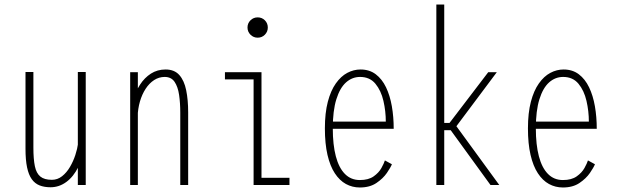

<svg xmlns="http://www.w3.org/2000/svg" viewBox="-20 -820 2740 851"><path d="M204 10Q176.5 10 155.5 1.8Q134.5 -6.5 120.8 -25.8Q107 -45 100 -78Q93 -111 93 -161V-501H128V-166Q128 -115 134.5 -83.5Q141 -52 158.8 -37.5Q176.5 -23 210 -23Q235 -23 255.2 -39Q275.5 -55 290.2 -80.2Q305 -105.5 314 -133.2Q323 -161 326 -184L353 -181Q348 -122.5 327 -79.8Q306 -37 274 -13.5Q242 10 204 10ZM325 0V-99V-501H360V0Z M557 0Q557 -109 557 -184Q557 -259 557 -308Q557 -357 557 -387.2Q557 -417.5 557 -436Q557 -454.5 557 -468.8Q557 -483 557 -500H591V-402V0ZM779 0V-321Q779 -363.5 773.8 -399.5Q768.5 -435.5 753.8 -457.2Q739 -479 710 -479Q684.5 -479 663 -465Q641.5 -451 625.5 -426.5Q609.5 -402 600.2 -370Q591 -338 590 -302H560Q560.5 -340 570.8 -377.2Q581 -414.5 600.8 -445Q620.5 -475.5 649 -493.8Q677.5 -512 714 -512Q753 -512 774.8 -487.5Q796.5 -463 805.2 -420.2Q814 -377.5 814 -322V0Z M1122 -653Q1103.5 -653 1090.2 -666.2Q1077 -679.5 1077 -698Q1077 -717 1090.2 -730Q1103.5 -743 1122 -743Q1141 -743 1154 -730Q1167 -717 1167 -698Q1167 -679.5 1154 -666.2Q1141 -653 1122 -653ZM1139 -32H1263V0H1104V-468H977V-500H1139Z M1443 -281H1690Q1690 -327 1679.5 -372.8Q1669 -418.5 1644 -448.8Q1619 -479 1576 -479Q1541 -479 1513.8 -454.8Q1486.5 -430.5 1470.8 -380Q1455 -329.5 1455 -251Q1455 -178.5 1468.5 -127.2Q1482 -76 1508.8 -49Q1535.5 -22 1575 -22Q1613 -22 1636 -38.2Q1659 -54.5 1670.5 -75.2Q1682 -96 1686 -109L1717 -92Q1711.5 -78 1694.8 -53.5Q1678 -29 1648.5 -9Q1619 11 1575 11Q1541.5 11 1513.2 -4.5Q1485 -20 1464 -52Q1443 -84 1431.5 -133.5Q1420 -183 1420 -251Q1420 -319.5 1433 -369Q1446 -418.5 1468.5 -450.2Q1491 -482 1519.2 -497Q1547.5 -512 1578 -512Q1617.5 -512 1645.5 -490.8Q1673.5 -469.5 1691 -433Q1708.5 -396.5 1716.8 -349Q1725 -301.5 1725 -249H1443Z M2144 -500H2182L1992 -246L1967 -268ZM2154 0 1958 -270H1996L2193 0ZM1985 -275V-243H1949V0H1914V-800H1949V-275Z M2343 -281H2590Q2590 -327 2579.5 -372.8Q2569 -418.5 2544 -448.8Q2519 -479 2476 -479Q2441 -479 2413.8 -454.8Q2386.5 -430.5 2370.8 -380Q2355 -329.5 2355 -251Q2355 -178.5 2368.5 -127.2Q2382 -76 2408.8 -49Q2435.5 -22 2475 -22Q2513 -22 2536 -38.2Q2559 -54.5 2570.5 -75.2Q2582 -96 2586 -109L2617 -92Q2611.5 -78 2594.8 -53.5Q2578 -29 2548.5 -9Q2519 11 2475 11Q2441.5 11 2413.2 -4.5Q2385 -20 2364 -52Q2343 -84 2331.5 -133.5Q2320 -183 2320 -251Q2320 -319.5 2333 -369Q2346 -418.5 2368.5 -450.2Q2391 -482 2419.2 -497Q2447.5 -512 2478 -512Q2517.5 -512 2545.5 -490.8Q2573.5 -469.5 2591 -433Q2608.5 -396.5 2616.8 -349Q2625 -301.5 2625 -249H2343Z"/></svg>

Font: League Mono Thin Condensed
Style: Regular
Weight: 100
Width: 1
Designer: Tyler Finck
Foundry: The League of Moveable Type / Tyler Finck
Version: Version 2.300;RELEASE